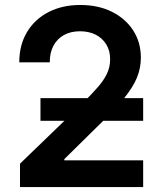

<svg xmlns="http://www.w3.org/2000/svg" viewBox="-20 -758 657 778"><path d="M61 0V-94.7L315.4 -340.3Q351.1 -376 375.7 -404.1Q400.4 -432.1 413.3 -459.2Q426.3 -486.3 426.3 -518.1Q426.3 -552.7 410.4 -578.4Q394.5 -604 367.2 -617.7Q339.8 -631.3 304.2 -631.3Q266.6 -631.3 239 -616Q211.4 -600.6 196.5 -572.5Q181.6 -544.4 181.6 -505.4H58.1Q58.1 -575.7 89.4 -627.9Q120.6 -680.2 176.5 -709Q232.4 -737.8 305.2 -737.8Q378.4 -737.8 433.6 -710.2Q488.8 -682.6 519.8 -634.5Q550.8 -586.4 550.8 -524.4Q550.8 -482.4 534.9 -443.4Q519 -404.3 480.7 -357.2Q442.4 -310.1 374.5 -245.1L240.7 -113.3V-108.4H560.1V0ZM144 -268.6V-360.4H560.1V-268.6Z"/></svg>

Font: Inter 17pt SemiBold
Style: Regular
Weight: 600
Version: Version 4.001;git-66647c0bb